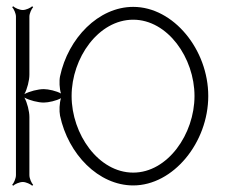

<svg xmlns="http://www.w3.org/2000/svg" viewBox="-20 -582 719 614"><path d="M209 -275C209 -397 295 -519 406 -519C516 -519 602 -397 602 -275C602 -153 516 -30 406 -30C295 -30 209 -153 209 -275ZM19 9 22 12C27 7 42 0 53 0C63 0 78 7 83 12L86 9C81 4 74 -11 74 -22V-208C74 -226 67 -254 58 -270C74 -261 102 -254 120 -254C135 -254 161 -260 175 -268C170 -253 169 -227 172 -212C198 -89 295 11 406 11C534 11 646 -126 646 -275C646 -423 535 -560 406 -560C295 -560 198 -460 172 -338C169 -324 170 -298 175 -283C161 -291 135 -297 120 -297C102 -297 74 -290 58 -281C67 -297 74 -325 74 -343V-529C74 -539 81 -554 86 -559L83 -562C78 -557 63 -550 53 -550C42 -550 27 -557 22 -562L19 -559C24 -554 31 -539 31 -529V-22C31 -11 24 4 19 9Z"/></svg>

Font: Armata Saber
Style: Rg
Weight: 400
Designer: Jasper
Foundry: Cannot Into Space Fonts
Version: Version 0.970